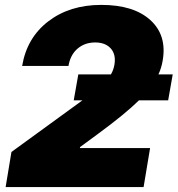

<svg xmlns="http://www.w3.org/2000/svg" viewBox="-20 -757 719 777"><path d="M2.8 0 26.3 -142 313.6 -350.9H278.4L296.9 -456H429Q439.6 -474.4 443.2 -495.7Q449.9 -536.9 428.1 -561.1Q406.2 -585.2 365.1 -585.2Q323.2 -585.2 293.9 -560.2Q264.6 -535.2 257.1 -490.1H69.6Q88.8 -604.4 175.6 -670.8Q262.4 -737.2 389.9 -737.2Q520.6 -737.2 588.2 -676Q655.9 -614.7 638.5 -512.8Q633.5 -481.9 621.1 -456H679L660.5 -350.9H542.3Q485.8 -295.5 381.4 -218.8L304 -161.9L303.3 -157.7H587.4L561.1 0Z"/></svg>

Font: Karasuma Gothic
Style: Italic
Weight: 900
Italic angle: -9.39999°
Designer: Rasmus Andersson / Ryoko Nishizuka
Foundry: Genbu
Version: Version 1.00